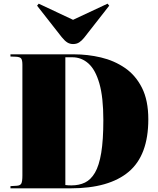

<svg xmlns="http://www.w3.org/2000/svg" viewBox="-20 -1026 860 1046"><path d="M37 0V-12L71 -14Q90 -15 96 -26Q102 -37 102 -70V-673Q102 -698 95.5 -707Q89 -716 66 -717L37 -718V-730H383Q458 -730 530 -713Q602 -696 660.5 -656Q719 -616 753.5 -547.5Q788 -479 788 -376Q788 -180 681 -90Q574 0 365 0ZM369 -16Q411 -16 443 -31.5Q475 -47 497.5 -85.5Q520 -124 531.5 -193.5Q543 -263 543 -372Q543 -496 521.5 -571Q500 -646 462 -680Q424 -714 374 -714H336V-18Q344 -17 351.5 -16.5Q359 -16 369 -16ZM378 -786Q361 -786 347 -794.5Q333 -803 316 -824L182 -995L191 -1006L378 -918L566 -1006L575 -995L438 -820Q426 -805 412 -795.5Q398 -786 378 -786Z"/></svg>

Font: Literata 72pt Black
Style: Regular
Weight: 900
Designer: Latin by Veronika Burian and Jose Scaglione. Greek by Irene Vlachou. Cyrillic by Vera Evstafieva.
Foundry: TypeTogether
Version: Version 3.002